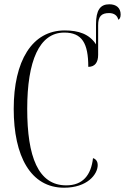

<svg xmlns="http://www.w3.org/2000/svg" viewBox="-20 -866 583 896"><path d="M279 10C387 10 436 -52 436 -96C436 -108 431 -123 414 -128C405 -48 366 -1 289 -1C158 -1 107 -135 107 -358C107 -581 163 -714 280 -714C363 -714 392 -664 392 -554C423 -554 438 -575 438 -610V-748C438 -789 453 -805 489 -805C513 -805 528 -793 532 -774C538 -776 543 -784 543 -798C543 -829 523 -846 490 -846C448 -846 428 -819 428 -752V-659C397 -707 347 -724 282 -724C129 -724 44 -581 44 -358C44 -137 123 10 279 10Z"/></svg>

Font: Noto Serif Display ExtraCondensed Light
Style: Regular
Weight: 300
Width: 2
Designer: Monotype Design Team
Foundry: Monotype Imaging Inc.
Version: Version 2.009